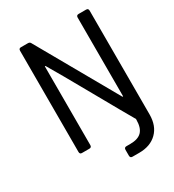

<svg xmlns="http://www.w3.org/2000/svg" viewBox="-189 -752 918 1011"><g transform="rotate(-30 269.5 -246.5)"><path d="M358 150H317Q303 150 303 136V100Q303 86 317 86H340Q388 86 410 63Q432 40 432 -9V-13Q402 -64 300 -246Q198 -428 159 -493H155V-14Q155 0 141 0H96Q83 0 83 -14V-629Q83 -643 96 -643H138Q150 -643 154 -635L429 -150H433V-629Q433 -643 447 -643H492Q506 -643 506 -629V2Q506 71 466 110.5Q426 150 358 150Z"/></g></svg>

Font: Rajdhani Medium
Style: Regular
Weight: 500
Designer: Satya Rajpurohit, Jyotish Sonowal
Foundry: Indian Type Foundry
Version: Version 1.201 February 1, 2022